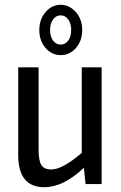

<svg xmlns="http://www.w3.org/2000/svg" viewBox="-20 -768 503 801"><path d="M233 -538Q196 -538 170 -568Q144 -598 144 -643Q144 -687 170 -717.5Q196 -748 233 -748Q270 -748 296.5 -717.5Q323 -687 323 -643Q323 -598 297 -568Q271 -538 233 -538ZM189 -643Q189 -615 201.5 -598.5Q214 -582 233 -582Q252 -582 264.5 -598.5Q277 -615 277 -643Q277 -670 264.5 -687Q252 -704 233 -704Q214 -704 201.5 -687Q189 -670 189 -643ZM404 -487V0H337L330 -68Q244 13 165 13Q56 13 56 -121V-487H141V-145Q141 -98 152.5 -79.5Q164 -61 194 -61Q240 -61 321 -130V-487Z"/></svg>

Font: exo2condensed_r
Style: Regular
Weight: 400
Width: 3
Designer: Natanael Gama
Version: Version 1.001;PS 001.001;hotconv 1.0.70;makeotf.lib2.5.58329